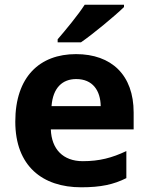

<svg xmlns="http://www.w3.org/2000/svg" viewBox="-20 -786 631 816"><path d="M507 -756V-766H340C311 -721 257 -656 225 -619V-606H324C375 -641 469 -719 507 -756ZM303 -556C149 -556 45 -460 45 -269C45 -80 161 10 325 10C409 10 463 -2 517 -29V-144C456 -115 402 -101 332 -101C248 -101 199 -152 196 -236H548V-308C548 -467 454 -556 303 -556ZM304 -450C374 -450 407 -401 408 -335H199C205 -414 246 -450 304 -450Z"/></svg>

Font: Noto Sans Malayalam
Style: Bold
Weight: 700
Designer: Jelle Bosma - Monotype Design Team
Foundry: Monotype Imaging Inc.
Version: Version 2.104